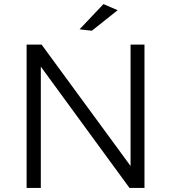

<svg xmlns="http://www.w3.org/2000/svg" viewBox="-20 -917 836 937"><path d="M554.2 -867.2 428.2 -767.1 368.2 -773.9 484.9 -897ZM617.2 -699.2H685.1V0H611.8L179.2 -591.8V0H109.9V-699.2H183.1L617.2 -106.9Z"/></svg>

Font: Montserrat arm Light
Style: Regular
Weight: 300
Designer: Julieta Ulanovsky
Foundry: Julieta Ulanovsky
Version: Version 6.000;PS 006.000;hotconv 1.0.88;makeotf.lib2.5.64775